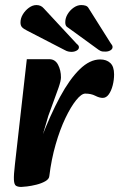

<svg xmlns="http://www.w3.org/2000/svg" viewBox="-20 -725 471 759"><path d="M175 -29 142 -175Q179 -271 217 -341.5Q255 -412 295 -451Q335 -490 376 -490Q401 -490 416 -476Q431 -462 431 -431Q431 -409 425.5 -387.5Q420 -366 410 -352Q400 -338 386 -338Q373 -338 356.5 -346.5Q340 -355 317 -355Q302 -355 281 -329Q260 -303 238.5 -258Q217 -213 200 -154Q183 -95 175 -29ZM64 14Q51 14 43.5 9.5Q36 5 35 -14Q34 -33 39 -75L86 -491H175Q198 -491 209.5 -469Q221 -447 221 -419Q221 -406 211.5 -378.5Q202 -351 190.5 -320.5Q179 -290 171 -267L147 -185L192 -191L175 -29Q174 -17 159 -8.5Q144 0 124 5Q104 10 87 12Q70 14 64 14ZM417 -555 330 -693Q326 -700 318.5 -702.5Q311 -705 301 -705Q286 -705 271.5 -695Q257 -685 247.5 -669.5Q238 -654 238 -637Q238 -624 244.5 -619Q251 -614 264 -605L370 -528Q379 -522 384.5 -521.5Q390 -521 397 -521Q408 -521 416.5 -526Q425 -531 425 -539Q425 -543 423 -546.5Q421 -550 417 -555ZM283 -552 153 -692Q142 -705 124 -705Q109 -705 94.5 -694.5Q80 -684 70.5 -668.5Q61 -653 61 -636Q61 -624 67 -617.5Q73 -611 87 -604L236 -527Q243 -523 249.5 -521.5Q256 -520 263 -520Q274 -520 283 -525Q292 -530 292 -538Q292 -542 290 -545Q288 -548 283 -552Z"/></svg>

Font: Alkatra SemiBold
Style: Regular
Weight: 600
Designer: Suman Bhandary
Version: Version 1.100;gftools[0.9.22]